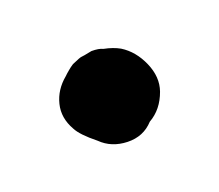

<svg xmlns="http://www.w3.org/2000/svg" viewBox="-38 -123 216 189"><g transform="rotate(-20 70.0 -28.0)"><path d="M96.7 -68.4Q109.4 -60.5 116.2 -44.9Q123 -29.3 118.2 -15.6Q112.3 1 98.6 8.8Q87.9 20.5 71.3 20Q54.7 19.5 43.9 8.8Q29.3 -2.9 25.4 -10.7Q17.6 -24.4 21 -38.1Q24.4 -51.8 36.1 -61.5Q38.1 -63.5 41 -65.9Q43.9 -68.4 46.9 -70.3Q55.7 -74.2 57.1 -74.2Q58.6 -74.2 68.4 -76.2Q76.2 -76.2 80.1 -74.2Q89.8 -72.3 96.7 -68.4Z"/></g></svg>

Font: Schoolbell
Style: Regular
Weight: 400
Designer: Font Diner, Inc
Foundry: Font Diner, Inc
Version: Version 1.000